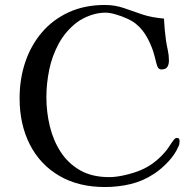

<svg xmlns="http://www.w3.org/2000/svg" viewBox="-20 -755 765 774"><path d="M704 -187Q704 -181 703 -175Q702 -169 699 -164Q686 -133 658.5 -103.5Q631 -74 602 -55Q557 -25 506.5 -13Q456 -1 403 -1Q296 -1 218.5 -46.5Q141 -92 100 -173Q59 -254 59 -359Q59 -437 82 -505Q105 -573 149 -624.5Q193 -676 257 -705.5Q321 -735 403 -735Q443 -735 479.5 -722.5Q516 -710 553 -697Q574 -690 596.5 -686Q619 -682 641 -680Q642 -658 644 -636.5Q646 -615 649 -593Q652 -573 656.5 -552.5Q661 -532 661 -511Q661 -495 654.5 -485Q648 -475 630 -475Q620 -475 615 -486Q611 -496 608.5 -507.5Q606 -519 603 -529Q595 -562 576 -598.5Q557 -635 530 -657Q518 -668 494.5 -679Q471 -690 446.5 -697Q422 -704 405 -704Q375 -704 344 -693Q313 -682 289 -664Q244 -629 217 -579.5Q190 -530 178.5 -474Q167 -418 167 -363Q167 -303 181 -245.5Q195 -188 225 -142Q255 -96 303 -68.5Q351 -41 420 -41Q449 -41 485 -49.5Q521 -58 547 -69Q578 -82 604 -102.5Q630 -123 651 -149Q653 -151 659.5 -161Q666 -171 673 -181Q680 -191 682 -193Q687 -199 693 -199Q704 -199 704 -187Z"/></svg>

Font: Kaisei Tokumin
Style: Regular
Weight: 400
Designer: Font-Kai, 金井和夫
Foundry: KAZUO KANAI
Version: Version 5.003